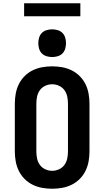

<svg xmlns="http://www.w3.org/2000/svg" viewBox="-20 -1150 640 1178"><path d="M300 8Q269 8 238.5 2.5Q208 -3 180.5 -16.5Q153 -30 131 -52Q109 -74 95.5 -101.5Q82 -129 76.5 -159.5Q71 -190 71 -221V-514Q71 -545 76.5 -575.5Q82 -606 95.5 -633.5Q109 -661 131 -683Q153 -705 180.5 -718.5Q208 -732 238.5 -737.5Q269 -743 300 -743Q331 -743 361.5 -737.5Q392 -732 419.5 -718.5Q447 -705 469 -683Q491 -661 504.5 -633.5Q518 -606 523.5 -575.5Q529 -545 529 -514V-221Q529 -190 523.5 -159.5Q518 -129 504.5 -101.5Q491 -74 469 -52Q447 -30 419.5 -16.5Q392 -3 361.5 2.5Q331 8 300 8ZM300 -102Q322 -102 342.5 -111.5Q363 -121 375.5 -138.5Q388 -156 392.5 -177.5Q397 -199 397 -221V-514Q397 -536 392.5 -557.5Q388 -579 375.5 -596.5Q363 -614 342.5 -623.5Q322 -633 300 -633Q278 -633 257.5 -623.5Q237 -614 224.5 -596.5Q212 -579 207.5 -557.5Q203 -536 203 -514V-221Q203 -199 207.5 -177.5Q212 -156 224.5 -138.5Q237 -121 257.5 -111.5Q278 -102 300 -102ZM300 -800Q283 -800 266 -805Q249 -810 237 -822Q225 -834 220 -851Q215 -868 215 -885Q215 -902 220 -919Q225 -936 237 -948Q249 -960 266 -965Q283 -970 300 -970Q317 -970 334 -965Q351 -960 363 -948Q375 -936 380 -919Q385 -902 385 -885Q385 -868 380 -851Q375 -834 363 -822Q351 -810 334 -805Q317 -800 300 -800ZM128 -1050V-1130H473V-1050Z"/></svg>

Font: Iosevka Aile Extrabold
Style: Regular
Weight: 800
Designer: Belleve Invis
Foundry: Belleve Invis
Version: Version 27.3.5; ttfautohint (v1.8.4)